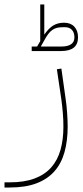

<svg xmlns="http://www.w3.org/2000/svg" viewBox="-90 -594 367 854"><path d="M-70 217H-46Q18 217 63.5 200Q109 183 137.5 151Q166 119 179 73Q192 27 192 -30Q192 -43 191.5 -59Q191 -75 189.5 -91Q188 -107 186.5 -122.5Q185 -138 183 -151L163 -286L183 -289L202 -154Q206 -128 208.5 -92.5Q211 -57 211 -31Q211 32 197 82.5Q183 133 152 168Q121 203 72 221.5Q23 240 -46 240H-70ZM51 -387H75L89 -411V-574H107V-440Q127 -469 147.5 -481Q168 -493 195 -493Q224 -493 240.5 -475.5Q257 -458 257 -428Q257 -367 182 -367H51ZM92 -388 93 -387H182Q241 -387 241 -428Q241 -449 230 -461Q219 -473 199 -473H191Q176 -473 164.5 -470.5Q153 -468 143 -461Q133 -454 124 -442Q115 -430 105 -411Z"/></svg>

Font: IBM Plex Sans Arabic Thin
Style: Regular
Weight: 100
Designer: Mike Abbink, Paul van der Laan, Pieter van Rosmalen, Wael Morcos, Khajak Apelian
Foundry: Bold Monday
Version: Version 1.101